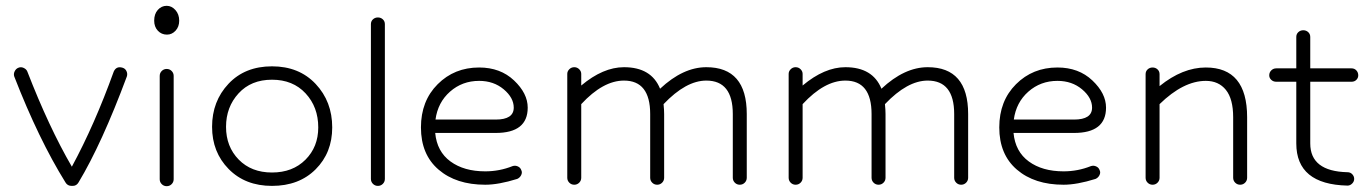

<svg xmlns="http://www.w3.org/2000/svg" viewBox="-20 -628 4716 660"><path d="M230 11H226Q212 11 205 -1Q113 -149 29 -365Q26 -374 30.5 -383Q35 -392 43 -395Q52 -399 61.5 -394.5Q71 -390 74 -382Q148 -191 227 -55Q305 -199 371 -382Q380 -402 402 -395Q411 -392 415 -383Q419 -374 416 -365Q330 -134 250 -1Q243 11 230 11Z M529 -12V-367Q529 -377 536 -384Q543 -391 553 -391Q563 -391 570 -384Q577 -377 577 -367V-12Q577 -2 570 5Q563 12 553 12Q543 12 536 5Q529 -2 529 -12ZM554 -509Q535 -509 522.5 -522.5Q510 -536 510 -557Q510 -580 522.5 -594Q535 -608 553 -608Q570 -608 583 -593.5Q596 -579 596 -557Q596 -536 583.5 -522.5Q571 -509 554 -509Z M915 11Q823 11 766 -47Q709 -105 709 -192Q709 -280 765.5 -340Q822 -400 915 -400Q1008 -400 1065 -339.5Q1122 -279 1122 -190Q1122 -103 1065 -46Q1008 11 915 11ZM1074 -190Q1074 -260 1030.5 -307Q987 -354 915 -354Q843 -354 800 -307Q757 -260 757 -192Q757 -124 800.5 -79.5Q844 -35 915 -35Q986 -35 1030 -79Q1074 -123 1074 -190Z M1255 -13V-545Q1255 -555 1262 -561.5Q1269 -568 1279 -568Q1289 -568 1296 -561.5Q1303 -555 1303 -545V-13Q1303 -3 1296 4Q1289 11 1279 11Q1269 11 1262 4Q1255 -3 1255 -13Z M1648 7Q1548 7 1487.5 -45Q1427 -97 1427 -190Q1427 -281 1484.5 -338.5Q1542 -396 1627 -396Q1700 -396 1747 -351.5Q1794 -307 1794 -258Q1794 -171 1684 -171H1476Q1482 -107 1528.5 -73Q1575 -39 1648 -39Q1697 -39 1742 -57Q1751 -60 1760 -56Q1769 -52 1772 -43Q1776 -35 1771.5 -26Q1767 -17 1758 -13Q1694 7 1648 7ZM1627 -350Q1569 -350 1527 -313Q1485 -276 1477 -217H1684Q1746 -217 1746 -258Q1746 -292 1711.5 -321Q1677 -350 1627 -350Z M1930 -17V-374Q1930 -383 1937 -390Q1944 -397 1954 -397Q1964 -397 1971 -390Q1978 -383 1978 -374V-334Q2053 -397 2125 -397Q2219 -397 2249 -323Q2328 -397 2408 -397Q2547 -397 2547 -236V-17Q2547 -7 2540 0Q2533 7 2523 7Q2513 7 2506 0Q2499 -7 2499 -17V-236Q2499 -351 2408 -351Q2338 -351 2261 -270Q2263 -250 2263 -236V-17Q2263 -7 2256 0Q2249 7 2239 7Q2229 7 2222 0Q2215 -7 2215 -17V-236Q2215 -351 2125 -351Q2053 -351 1978 -270V-17Q1978 -7 1971 0Q1964 7 1954 7Q1944 7 1937 0Q1930 -7 1930 -17Z M2691 -17V-374Q2691 -383 2698 -390Q2705 -397 2715 -397Q2725 -397 2732 -390Q2739 -383 2739 -374V-334Q2814 -397 2886 -397Q2980 -397 3010 -323Q3089 -397 3169 -397Q3308 -397 3308 -236V-17Q3308 -7 3301 0Q3294 7 3284 7Q3274 7 3267 0Q3260 -7 3260 -17V-236Q3260 -351 3169 -351Q3099 -351 3022 -270Q3024 -250 3024 -236V-17Q3024 -7 3017 0Q3010 7 3000 7Q2990 7 2983 0Q2976 -7 2976 -17V-236Q2976 -351 2886 -351Q2814 -351 2739 -270V-17Q2739 -7 2732 0Q2725 7 2715 7Q2705 7 2698 0Q2691 -7 2691 -17Z M3636 7Q3536 7 3475.5 -45Q3415 -97 3415 -190Q3415 -281 3472.5 -338.5Q3530 -396 3615 -396Q3688 -396 3735 -351.5Q3782 -307 3782 -258Q3782 -171 3672 -171H3464Q3470 -107 3516.5 -73Q3563 -39 3636 -39Q3685 -39 3730 -57Q3739 -60 3748 -56Q3757 -52 3760 -43Q3764 -35 3759.5 -26Q3755 -17 3746 -13Q3682 7 3636 7ZM3615 -350Q3557 -350 3515 -313Q3473 -276 3465 -217H3672Q3734 -217 3734 -258Q3734 -292 3699.5 -321Q3665 -350 3615 -350Z M3918 -17V-373Q3918 -383 3925 -389.5Q3932 -396 3942 -396Q3952 -396 3959 -389.5Q3966 -383 3966 -373V-332Q4045 -396 4125 -396Q4267 -396 4267 -225V-17Q4267 -7 4260 0Q4253 7 4243 7Q4233 7 4226 0Q4219 -7 4219 -17V-225Q4219 -288 4194 -319Q4169 -350 4125 -350Q4048 -350 3966 -270V-17Q3966 -7 3959 0Q3952 7 3942 7Q3932 7 3925 0Q3918 -7 3918 -17Z M4626 -347H4484V-135Q4484 -39 4612 -36Q4622 -36 4628.5 -29Q4635 -22 4635 -13Q4635 -4 4628 3Q4621 10 4612 10Q4436 6 4436 -135V-347H4367Q4357 -347 4350 -353.5Q4343 -360 4343 -369Q4343 -379 4350 -386Q4357 -393 4367 -393H4436V-501Q4436 -511 4443 -517.5Q4450 -524 4460 -524Q4470 -524 4477 -517.5Q4484 -511 4484 -501V-393H4626Q4636 -393 4642.5 -386Q4649 -379 4649 -369Q4649 -360 4642.5 -353.5Q4636 -347 4626 -347Z"/></svg>

Font: Hoogli
Style: Regular
Weight: 400
Designer: Anand Singh Naorem
Foundry: Brand New Type
Version: Version 1.00 b007